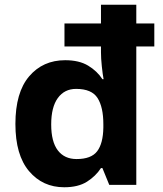

<svg xmlns="http://www.w3.org/2000/svg" viewBox="-20 -780 689 810"><path d="M251 10Q160 10 102.5 -58Q45 -126 45 -257Q45 -390 103 -458Q161 -526 255 -526Q314 -526 352 -503Q390 -480 412 -446H417Q413 -467 409.5 -500.5Q406 -534 406 -559V-584H252V-681H406V-760H555V-681H631V-584H555V0H441L412 -71H406Q384 -37 347 -13.5Q310 10 251 10ZM303 -109Q365 -109 390 -142Q415 -175 416 -242V-256Q416 -328 391.5 -366.5Q367 -405 301 -405Q252 -405 224 -366.5Q196 -328 196 -255Q196 -182 224 -145.5Q252 -109 303 -109Z"/></svg>

Font: Noto Sans Sundanese
Style: Bold
Weight: 700
Version: Version 2.003